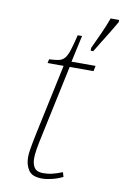

<svg xmlns="http://www.w3.org/2000/svg" viewBox="-87 -811 564 872"><g transform="rotate(10 195.0 -375.0)"><path d="M287 -613Q302 -645 320 -684.5Q338 -724 351 -760H390V-750Q378 -729 361 -701Q344 -673 327 -646Q310 -619 299 -600H287ZM170 10Q124 10 107.5 -15Q91 -40 91 -75Q91 -90 95 -114.5Q99 -139 110 -192L178 -511H104L108 -529Q135 -530 151.5 -533.5Q168 -537 178.5 -549Q189 -561 197.5 -587Q206 -613 217 -659H237L210 -536H321L316 -511H206L138 -192Q126 -137 122.5 -113.5Q119 -90 119 -75Q119 -47 130.5 -31Q142 -15 170 -15Q193 -15 213.5 -20Q234 -25 259 -35L265 -14Q240 -2 215 4Q190 10 170 10Z"/></g></svg>

Font: Noto Serif Thin
Style: Italic
Weight: 100
Italic angle: -12°
Designer: Monotype Design Team
Foundry: Monotype Imaging Inc.
Version: Version 2.014; ttfautohint (v1.8.4.7-5d5b)